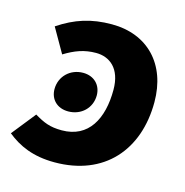

<svg xmlns="http://www.w3.org/2000/svg" viewBox="-111 -631 706 732"><g transform="rotate(15 242.5 -265.5)"><path d="M243 -548C162 -548 100 -528 34 -484L89 -388C130 -413 166 -427 213 -427C266 -427 313 -393 313 -308C313 -194 268 -108 162 -108C115 -108 90 -119 53 -141L-22 -47C25 -9 82 17 167 17C363 17 476 -114 476 -303C476 -453 384 -548 243 -548ZM167 -184C218 -184 257 -221 257 -271C257 -311 229 -341 185 -341C134 -341 95 -303 95 -253C95 -213 123 -184 167 -184Z"/></g></svg>

Font: Fira Sans
Style: Bold Italic
Weight: 700
Italic angle: -8°
Designer: bBox Type GmbH & Carrois Corporate GbR & Edenspiekermann AG
Foundry: bBox Type GmbH & Carrois Corporate GbR & Edenspiekermann AG
Version: Version 4.301;PS 004.301;hotconv 1.0.88;makeotf.lib2.5.64775